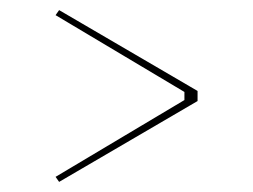

<svg xmlns="http://www.w3.org/2000/svg" viewBox="-20 -500 500 380"><path d="M97 -480 371 -320V-300L97 -140L90 -150L345 -302V-318L90 -470Z"/></svg>

Font: Kalnia Glaze Thin
Style: Regular
Weight: 100
Version: Version 1.110